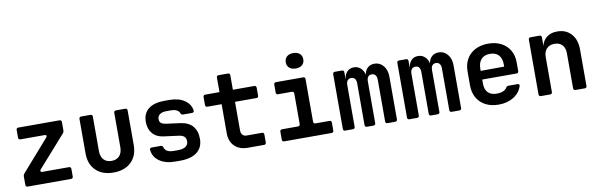

<svg xmlns="http://www.w3.org/2000/svg" viewBox="-51 -1272 5503 1768"><g transform="rotate(-10 2700.0 -388.0)"><path d="M98.3 0Q78.3 0 78.3 -20V-99.4Q78.3 -112.4 87.9 -123.8L343.5 -415.3Q352.1 -425.7 348.6 -432.8Q345.1 -439.9 332.1 -439.9H107.5Q87.5 -439.9 87.5 -459.9V-530Q87.5 -550 107.5 -550H490.7Q510.7 -550 510.7 -530V-450.6Q510.7 -437.6 501.1 -426.2L243 -135.1Q234.4 -125.1 237.9 -117.6Q241.4 -110.1 254.4 -110.1H501.7Q521.7 -110.1 521.7 -90.1V-20Q521.7 0 501.7 0Z M899.6 10Q795.2 10 735 -48.5Q674.8 -107.1 674.8 -208.2V-530Q674.8 -550 694.8 -550H779.9Q799.9 -550 799.9 -530V-208.8Q799.9 -157 826 -127.9Q852.2 -98.8 899.6 -98.8Q946.8 -98.8 973.5 -127.9Q1000.1 -157 1000.1 -208.8V-530Q1000.1 -550 1020.1 -550H1105.2Q1125.2 -550 1125.2 -530V-208.2Q1125.2 -106.5 1064.3 -48.3Q1003.4 10 899.6 10Z M1477.4 9.2Q1386.6 9.2 1330.1 -29.5Q1273.7 -68.3 1265.5 -135.3Q1264.5 -156.3 1285.1 -156.3H1369.5Q1385.3 -156.3 1390.5 -137.9Q1396.5 -114.7 1418.9 -102.3Q1441.4 -89.9 1477.4 -89.9H1521.4Q1566.1 -89.9 1590.7 -107.2Q1615.3 -124.5 1615.3 -156.3Q1615.3 -185.9 1598.1 -200.9Q1581 -216 1545.6 -220L1408.8 -237.9Q1342.9 -246.4 1307.2 -289Q1271.5 -331.6 1271.5 -397.6Q1271.5 -476 1323.7 -517.6Q1375.8 -559.2 1473.9 -559.2H1519.7Q1604.8 -559.2 1659.4 -523Q1714.1 -486.9 1723.9 -426.1Q1725.3 -416.1 1720 -410.6Q1714.7 -405.1 1704.7 -405.1H1620Q1604.5 -405.1 1598.5 -422.6Q1591.1 -441.1 1571.1 -451.6Q1551.1 -462.1 1519.7 -462.1H1473.9Q1434.3 -462.1 1413 -445.8Q1391.7 -429.5 1391.7 -401.1Q1391.7 -376 1407.5 -364.3Q1423.4 -352.5 1452.9 -348.5L1582 -331.5Q1658.5 -321.5 1697 -276.9Q1735.5 -232.4 1735.5 -157.5Q1735.5 -78.2 1680.6 -34.5Q1625.7 9.2 1521.4 9.2Z M2155 0Q2077.6 0 2032.5 -44.5Q1987.4 -88.9 1987.4 -165.5V-437H1855.3Q1835.3 -437 1835.3 -457V-530Q1835.3 -550 1855.3 -550H1987.4V-685Q1987.4 -705 2007.4 -705H2092.6Q2112.6 -705 2112.6 -685V-550H2311.7Q2331.7 -550 2331.7 -530V-457Q2331.7 -437 2311.7 -437H2112.6V-168.4Q2112.6 -143.9 2126.1 -128.5Q2139.7 -113 2163.8 -113H2306.7Q2326.7 -113 2326.7 -93V-20Q2326.7 0 2306.7 0Z M2496.2 0Q2476.2 0 2476.2 -20V-93Q2476.2 -113 2496.2 -113H2643.6Q2663.6 -113 2663.6 -133V-417Q2663.6 -437 2643.6 -437H2516.2Q2496.2 -437 2496.2 -457V-530Q2496.2 -550 2516.2 -550H2768.7Q2788.7 -550 2788.7 -530V-133Q2788.7 -113 2808.7 -113H2937.9Q2957.9 -113 2957.9 -93V-20Q2957.9 0 2937.9 0ZM2717.9 -642Q2680.2 -642 2658 -661.3Q2635.8 -680.7 2635.8 -713.8Q2635.8 -747.3 2658 -766.8Q2680.2 -786.4 2717.9 -786.4Q2755.6 -786.4 2777.8 -766.8Q2800 -747.3 2800 -713.8Q2800 -680.7 2777.8 -661.3Q2755.6 -642 2717.9 -642Z M3067.1 0Q3047.1 0 3047.1 -20V-530Q3047.1 -550 3067.1 -550H3131.5Q3151.5 -550 3151.5 -530V-470H3172L3153 -456.5Q3153 -502.2 3178.2 -531.1Q3203.5 -560 3245.5 -560Q3289.9 -560 3318.2 -525.5Q3346.5 -490.9 3346.5 -435.9L3323 -472.1H3356.9L3341.5 -456.5Q3341.9 -503.7 3368.2 -531.8Q3394.5 -560 3436.9 -560Q3487.5 -560 3520.2 -520.8Q3552.9 -481.6 3552.9 -419.2V-20Q3552.9 0 3532.9 0H3462.5Q3442.5 0 3442.5 -20V-409.6Q3442.5 -436.8 3430.3 -452.2Q3418.1 -467.6 3395.4 -467.6Q3373.1 -467.6 3361.5 -452.4Q3349.9 -437.2 3349.9 -410.1V-20Q3349.9 0 3329.9 0H3270.1Q3250.1 0 3250.1 -20V-409.6Q3250.1 -436.8 3238.5 -452.2Q3226.9 -467.6 3204.6 -467.6Q3181.9 -467.6 3169.7 -452.4Q3157.5 -437.2 3157.5 -410.1V-20Q3157.5 0 3137.5 0Z M3667.1 0Q3647.1 0 3647.1 -20V-530Q3647.1 -550 3667.1 -550H3731.5Q3751.5 -550 3751.5 -530V-470H3772L3753 -456.5Q3753 -502.2 3778.2 -531.1Q3803.5 -560 3845.5 -560Q3889.9 -560 3918.2 -525.5Q3946.5 -490.9 3946.5 -435.9L3923 -472.1H3956.9L3941.5 -456.5Q3941.9 -503.7 3968.2 -531.8Q3994.5 -560 4036.9 -560Q4087.5 -560 4120.2 -520.8Q4152.9 -481.6 4152.9 -419.2V-20Q4152.9 0 4132.9 0H4062.5Q4042.5 0 4042.5 -20V-409.6Q4042.5 -436.8 4030.3 -452.2Q4018.1 -467.6 3995.4 -467.6Q3973.1 -467.6 3961.5 -452.4Q3949.9 -437.2 3949.9 -410.1V-20Q3949.9 0 3929.9 0H3870.1Q3850.1 0 3850.1 -20V-409.6Q3850.1 -436.8 3838.5 -452.2Q3826.9 -467.6 3804.6 -467.6Q3781.9 -467.6 3769.7 -452.4Q3757.5 -437.2 3757.5 -410.1V-20Q3757.5 0 3737.5 0Z M4500.6 10Q4430.9 10 4378.9 -17.1Q4326.9 -44.2 4298.4 -93.7Q4270 -143.2 4270 -210V-340Q4270 -407.2 4298.4 -456.5Q4326.9 -505.8 4378.9 -532.9Q4430.9 -560 4500.6 -560Q4570.3 -560 4621.7 -533.1Q4673.1 -506.2 4701.6 -457.8Q4730 -409.3 4730 -344.1V-263.8Q4730 -243.8 4710 -243.8H4390.1V-205.9Q4390.1 -150.1 4419 -121.3Q4447.9 -92.6 4500.6 -92.6Q4534.1 -92.6 4558.7 -102.6Q4583.4 -112.6 4594.2 -131Q4598.8 -138.4 4603.8 -142.1Q4608.8 -145.9 4616.8 -145.9H4701.1Q4712.1 -145.9 4717.1 -140.9Q4722.1 -135.9 4719.5 -127.3Q4701 -64.5 4641.9 -27.3Q4582.8 10 4500.6 10ZM4609.9 -315.3V-345.3Q4609.9 -402.1 4582.2 -433.2Q4554.6 -464.4 4500.6 -464.4Q4446.6 -464.4 4418.4 -432.7Q4390.1 -401 4390.1 -344.1V-324.9L4618.6 -326.1Z M4896.8 0Q4876.8 0 4876.8 -20V-530Q4876.8 -550 4896.8 -550H4979Q4999 -550 4999 -530V-445H5032.6L4996 -415.8Q4996.6 -482 5037.7 -521Q5078.7 -560 5146.6 -560Q5227.8 -560 5276.5 -506.1Q5325.2 -452.1 5325.2 -361.2V-20Q5325.2 0 5305.2 0H5220.1Q5200.1 0 5200.1 -20V-345.8Q5200.1 -397.1 5173.9 -424.8Q5147.6 -452.4 5101.8 -452.4Q5055.2 -452.4 5028.5 -424.1Q5001.9 -395.9 5001.9 -344.1V-20Q5001.9 0 4981.9 0Z"/></g></svg>

Font: Pitagon Sans Mono
Style: Regular
Weight: 400
Monospace: yes
Designer: Travis Tran
Foundry: Pitagon
Version: Version 1.001;gftools[0.9.26]